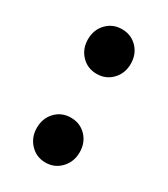

<svg xmlns="http://www.w3.org/2000/svg" viewBox="-148 -627 622 712"><g transform="rotate(30 162.5 -271.5)"><path d="M162.6 -365.9Q123.4 -365.9 97.3 -393.2Q71.1 -420.6 71.1 -461.1Q71.1 -502.6 97.3 -529.7Q123.4 -556.8 162.6 -556.8Q202 -556.8 228.1 -529.7Q254.3 -502.6 254.3 -461.1Q254.3 -420.6 228.1 -393.2Q202 -365.9 162.6 -365.9ZM162.6 13.8Q123.4 13.8 97.3 -14.1Q71.1 -42 71.1 -82.3Q71.1 -123.8 97.3 -150.9Q123.4 -178 162.6 -178Q202 -178 228.1 -150.9Q254.3 -123.8 254.3 -82.3Q254.3 -42 228.1 -14.1Q202 13.8 162.6 13.8Z"/></g></svg>

Font: Noto Sans TC
Style: Regular
Weight: 100
Designer: Ryoko NISHIZUKA 西塚涼子 (kana, bopomofo & ideographs); Paul D. Hunt (Latin, Greek & Cyrillic); Sandoll Communications 산돌커뮤니
Foundry: Adobe
Version: Version 2.004;hotconv 1.0.118;makeotfexe 2.5.65603